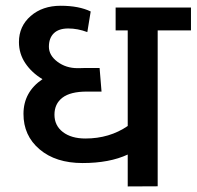

<svg xmlns="http://www.w3.org/2000/svg" viewBox="-20 -653 689 673"><path d="M256.8 -414.1 275.4 -414.6H329.1L335.9 -332H284.7Q226.6 -332 198.7 -310.5Q170.9 -289.1 170.9 -251Q170.9 -212.9 200.4 -190.2Q230 -167.5 279.3 -167.5Q363.8 -167.5 427.7 -211.4V-546.4H385.3V-626.5H649.4V-546.4H532.7V0L427.7 0.5V-111.3Q363.8 -81.5 269.5 -81.5Q175.3 -81.5 118.7 -129.6Q62 -177.7 62.3 -254.2Q62.5 -330.6 128.9 -375.5Q91.3 -397.9 68.8 -431.4Q46.4 -464.8 46.4 -505.4Q46.4 -561 87.6 -596.9Q128.9 -632.8 192.6 -632.8Q256.3 -632.8 297.9 -612.8L286.1 -540.5Q252.4 -553.2 219.2 -553.2Q186 -553.2 168.7 -536.4Q151.4 -519.5 151.4 -489.3Q151.4 -459 181.4 -436.5Q211.4 -414.1 251.5 -414.1Z"/></svg>

Font: Yantramanav Medium
Style: Regular
Weight: 500
Version: Version 1.001;PS 1.0;hotconv 1.0.72;makeotf.lib2.5.5900; ttf